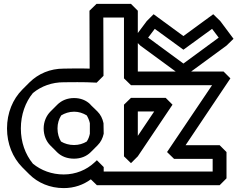

<svg xmlns="http://www.w3.org/2000/svg" viewBox="-20 -915 1234 985"><path d="M774 -767 921 -660 1068 -767 1102 -722 921 -589 740 -722ZM768 -842 733 -807 665 -716 700 -681 921 -519 1142 -681 1178 -716 1110 -807 1074 -842 921 -730ZM204 -256C204 -221 217 -190 238 -169L273 -134L274 -133C296 -112 325 -101 360 -101C394 -101 424 -113 445 -134L480 -169L481 -170C497 -186 507 -206 512 -229L511 -283C506 -307 496 -327 480 -343L444 -378V-379C422 -401 393 -412 360 -412C326 -412 296 -400 274 -378L239 -343C218 -322 204 -291 204 -256ZM275 -256C275 -282 282 -304 294 -323C312 -334 335 -342 360 -342C384 -342 405 -335 425 -323C431 -313 438 -298 441 -283V-229C438 -214 433 -201 425 -189C407 -178 385 -171 360 -171C334 -171 311 -178 293 -189C282 -207 275 -230 275 -256ZM652 -478H1068L837 -135L873 -100H1071V-35H512V-58L477 -93L463 -80C424 -44 369 -20 307 -20C245 -20 191 -41 149 -75C109 -124 87 -186 87 -256C87 -326 110 -391 149 -438C192 -473 246 -493 307 -493C337 -493 407 -495 476 -491L511 -526L510 -825H616V-513ZM687 -548V-860L652 -895H475L439 -860L440 -563C386 -565 331 -563 307 -563C237 -563 177 -537 132 -493L131 -492L95 -456C45 -406 16 -335 16 -256C16 -177 45 -107 94 -57L95 -56L130 -21C174 23 236 50 307 50C361 50 408 33 446 5L477 35H1107L1142 0V-135L1107 -170H932L1162 -513L1127 -548ZM687 -113 865 -378 830 -413H652L616 -378V-113L652 -78ZM687 -218V-343H771Z"/></svg>

Font: Hussar Press
Style: Bold
Weight: 700
Foundry: Cannot Into Space Fonts
Version: Version 1.43